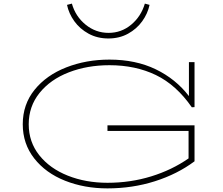

<svg xmlns="http://www.w3.org/2000/svg" viewBox="-20 -1030 1232 1063"><path d="M139 -342Q139 -244 197.5 -170.5Q256 -97 355.5 -57.5Q455 -18 575 -18Q702 -18 817 -53.5Q932 -89 1024 -153V-305H575V-336H1057V-137Q962 -66 837.5 -26.5Q713 13 575 13Q447 13 340 -29.5Q233 -72 169.5 -153Q106 -234 106 -342Q106 -452 171.5 -533Q237 -614 347 -657Q457 -700 586 -700Q731 -700 842 -646.5Q953 -593 1026 -498V-686H1057V-437L1042 -436Q956 -560 843 -614.5Q730 -669 586 -669Q463 -669 361 -629.5Q259 -590 199 -515.5Q139 -441 139 -342ZM351 -1003 378 -1010Q398 -939 454 -893.5Q510 -848 581 -848Q652 -848 706.5 -893.5Q761 -939 782 -1010L808 -1003Q798 -955 767.5 -912.5Q737 -870 689 -843.5Q641 -817 580 -817Q519 -817 470.5 -843.5Q422 -870 391.5 -912.5Q361 -955 351 -1003Z"/></svg>

Font: BioRhyme Expanded ExtraLight
Style: Regular
Weight: 275
Width: 7
Designer: Aoife Mooney
Foundry: Aoife Mooney Type
Version: Version 1.001